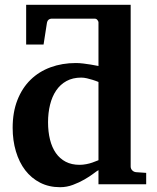

<svg xmlns="http://www.w3.org/2000/svg" viewBox="-20 -760 649 792"><path d="M386.2 -421.9Q374.5 -426.8 361.8 -430.7Q351.1 -434.1 338.6 -437Q326.2 -439.9 314.9 -439.9Q280.3 -439.9 254.4 -425.8Q228.5 -411.6 211.7 -386.7Q194.8 -361.8 186.5 -328.1Q178.2 -294.4 178.2 -255.9Q178.2 -216.3 186.3 -184.1Q194.3 -151.9 210.4 -128.7Q226.6 -105.5 251 -92.8Q275.4 -80.1 308.1 -80.1Q321.8 -80.1 335.7 -82.8Q349.6 -85.4 360.8 -89.4Q374 -93.8 386.2 -99.1ZM386.2 -668.5Q386.2 -671.4 382.1 -677.2Q377.9 -683.1 370.1 -683.1H194.8Q185.5 -683.1 179.9 -678.2Q174.3 -673.3 172.9 -661.1L159.7 -576.2H87.9V-740.2H519V-73.2Q519 -64 525.4 -57.4Q531.7 -50.8 541 -49.8L583 -46.9V0H386.2V-58.1Q380.4 -55.2 365.2 -43.7Q350.1 -32.2 328.6 -19.8Q307.1 -7.3 281.2 2.4Q255.4 12.2 228 12.2Q182.1 12.2 145.8 -6.3Q109.4 -24.9 84.2 -57.6Q59.1 -90.3 45.7 -135.3Q32.2 -180.2 32.2 -232.9Q32.2 -297.4 51.8 -347.2Q71.3 -397 106 -430.9Q140.6 -464.8 188.5 -482.4Q236.3 -500 293 -500Q307.1 -500 323.5 -498Q339.8 -496.1 354 -493.7Q370.1 -491.2 386.2 -487.8Z"/></svg>

Font: Charis SIL APac
Style: Bold
Weight: 700
Foundry: SIL International
Version: Version 5.000